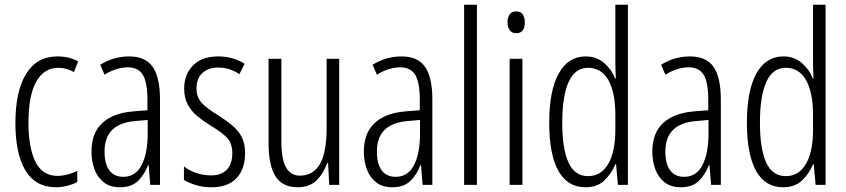

<svg xmlns="http://www.w3.org/2000/svg" viewBox="-20 -780 3570 810"><path d="M217 10Q130 10 87.5 -60.5Q45 -131 45 -261Q45 -396 90.5 -469Q136 -542 222 -542Q272 -542 310 -521L292 -476Q260 -494 226 -494Q166 -494 133 -435.5Q100 -377 100 -262Q100 -157 129.5 -97.5Q159 -38 223 -38Q262 -38 306 -59V-12Q287 -2 262.5 4Q238 10 217 10Z M525 -542Q594 -542 624.5 -497.5Q655 -453 655 -360V0H614L607 -84H605Q590 -44 562.5 -17Q535 10 486 10Q444 10 417.5 -11Q391 -32 378.5 -66Q366 -100 366 -140Q366 -219 411.5 -261Q457 -303 541 -310L602 -315V-358Q602 -433 582.5 -464.5Q563 -496 519 -496Q498 -496 473.5 -489Q449 -482 421 -465L403 -507Q460 -542 525 -542ZM547 -269Q421 -257 421 -141Q421 -88 441.5 -61Q462 -34 500 -34Q552 -34 577.5 -83.5Q603 -133 603 -216V-274Z M1014 -134Q1014 -66 977.5 -28Q941 10 872 10Q835 10 805 0.5Q775 -9 756 -21V-78Q777 -61 807.5 -50.5Q838 -40 871 -40Q914 -40 937 -64.5Q960 -89 960 -133Q960 -175 938.5 -198Q917 -221 872 -248Q838 -269 812.5 -290Q787 -311 772 -339Q757 -367 757 -407Q757 -466 794.5 -504Q832 -542 900 -542Q963 -542 1012 -511L990 -467Q950 -495 900 -495Q859 -495 834 -472Q809 -449 809 -408Q809 -370 830.5 -346.5Q852 -323 900 -294Q933 -273 958.5 -252Q984 -231 999 -203.5Q1014 -176 1014 -134Z M1411 -532V0H1369L1364 -92H1360Q1346 -50 1316.5 -20Q1287 10 1236 10Q1170 10 1141.5 -37.5Q1113 -85 1113 -173V-532H1167V-185Q1167 -109 1186.5 -74Q1206 -39 1245 -39Q1301 -39 1329.5 -88Q1358 -137 1358 -240V-532Z M1674 -542Q1743 -542 1773.5 -497.5Q1804 -453 1804 -360V0H1763L1756 -84H1754Q1739 -44 1711.5 -17Q1684 10 1635 10Q1593 10 1566.5 -11Q1540 -32 1527.5 -66Q1515 -100 1515 -140Q1515 -219 1560.5 -261Q1606 -303 1690 -310L1751 -315V-358Q1751 -433 1731.5 -464.5Q1712 -496 1668 -496Q1647 -496 1622.5 -489Q1598 -482 1570 -465L1552 -507Q1609 -542 1674 -542ZM1696 -269Q1570 -257 1570 -141Q1570 -88 1590.5 -61Q1611 -34 1649 -34Q1701 -34 1726.5 -83.5Q1752 -133 1752 -216V-274Z M1992 0H1938V-760H1992Z M2158 -732Q2177 -732 2185.5 -719Q2194 -706 2194 -686Q2194 -640 2158 -640Q2140 -640 2130.5 -652.5Q2121 -665 2121 -686Q2121 -706 2130 -719Q2139 -732 2158 -732ZM2184 -532V0H2130V-532Z M2450 10Q2374 10 2335.5 -59.5Q2297 -129 2297 -262Q2297 -398 2337 -470Q2377 -542 2451 -542Q2497 -542 2529 -514Q2561 -486 2575 -449H2578Q2577 -469 2576.5 -486Q2576 -503 2576 -520V-760H2629V0H2587L2579 -87H2576Q2560 -48 2530 -19Q2500 10 2450 10ZM2461 -37Q2516 -37 2546 -88.5Q2576 -140 2576 -233V-295Q2576 -390 2546.5 -442Q2517 -494 2461 -494Q2406 -494 2379 -434.5Q2352 -375 2352 -262Q2352 -153 2378 -95Q2404 -37 2461 -37Z M2891 -542Q2960 -542 2990.5 -497.5Q3021 -453 3021 -360V0H2980L2973 -84H2971Q2956 -44 2928.5 -17Q2901 10 2852 10Q2810 10 2783.5 -11Q2757 -32 2744.5 -66Q2732 -100 2732 -140Q2732 -219 2777.5 -261Q2823 -303 2907 -310L2968 -315V-358Q2968 -433 2948.5 -464.5Q2929 -496 2885 -496Q2864 -496 2839.5 -489Q2815 -482 2787 -465L2769 -507Q2826 -542 2891 -542ZM2913 -269Q2787 -257 2787 -141Q2787 -88 2807.5 -61Q2828 -34 2866 -34Q2918 -34 2943.5 -83.5Q2969 -133 2969 -216V-274Z M3284 10Q3208 10 3169.5 -59.5Q3131 -129 3131 -262Q3131 -398 3171 -470Q3211 -542 3285 -542Q3331 -542 3363 -514Q3395 -486 3409 -449H3412Q3411 -469 3410.5 -486Q3410 -503 3410 -520V-760H3463V0H3421L3413 -87H3410Q3394 -48 3364 -19Q3334 10 3284 10ZM3295 -37Q3350 -37 3380 -88.5Q3410 -140 3410 -233V-295Q3410 -390 3380.5 -442Q3351 -494 3295 -494Q3240 -494 3213 -434.5Q3186 -375 3186 -262Q3186 -153 3212 -95Q3238 -37 3295 -37Z"/></svg>

Font: Noto Sans Hebrew ExtraCondensed Light
Style: Regular
Weight: 300
Width: 2
Designer: Monotype Design Team
Foundry: Monotype Imaging Inc.
Version: Version 2.004; ttfautohint (v1.8.4.7-5d5b)